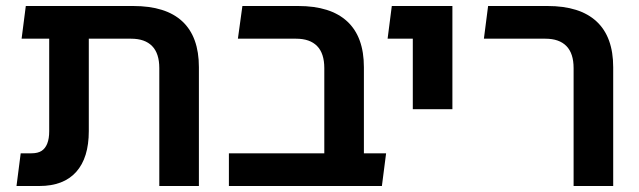

<svg xmlns="http://www.w3.org/2000/svg" viewBox="-20 -620 2131 640"><path d="M511 0V-393Q511 -442 487 -466.5Q463 -491 417 -491H144V-600H424Q533 -600 588 -548.5Q643 -497 643 -396V0ZM35 0 49 -109H85Q106 -109 118.5 -117Q131 -125 137.5 -141.5Q144 -158 144 -182V-573H276V-183Q276 -94 234 -47Q192 0 111 0ZM52 -491 66 -600H216V-491Z M1061 0V-393Q1061 -442 1037 -466.5Q1013 -491 967 -491H773L788 -600H974Q1082 -600 1137.5 -548.5Q1193 -497 1193 -396V-98Q1187 -73 1170.5 -48Q1154 -23 1136 0ZM743 0V-109H1267L1253 0Z M1356 -256V-600H1488V-256ZM1272 -491 1286 -600H1431V-491Z M1892 0V-393Q1892 -442 1868 -466.5Q1844 -491 1798 -491H1593L1607 -600H1805Q1913 -600 1968.5 -548.5Q2024 -497 2024 -396V0Z"/></svg>

Font: Noto Sans Hebrew Thin SemiBold
Style: Regular
Weight: 600
Version: Version 3.001